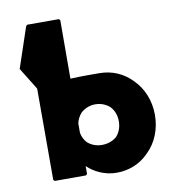

<svg xmlns="http://www.w3.org/2000/svg" viewBox="-94 -951 971 1058"><g transform="rotate(-10 391.0 -422.5)"><path d="M534 -256C534 -223 523 -194 504 -173C484 -155 455 -143 421 -143C389 -143 361 -154 340 -173C327 -187 316 -207 312 -229V-283C317 -305 327 -323 341 -339C361 -357 390 -370 421 -370C453 -370 481 -359 503 -339C522 -319 534 -290 534 -256ZM304 7 311 0V-44C349 -7 408 22 474 22C545 22 606 -5 650 -49L657 -56C707 -105 736 -177 736 -256C736 -335 707 -406 657 -456L650 -463C606 -507 545 -535 474 -535C445 -535 379 -536 312 -533L313 -860L306 -867H129L122 -860L46 -634L122 -511V0L129 7Z"/></g></svg>

Font: Hussar Woodtype
Style: Blk
Weight: 900
Foundry: Cannot Into Space Fonts
Version: Version 1.07